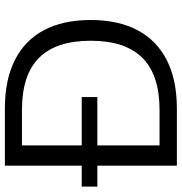

<svg xmlns="http://www.w3.org/2000/svg" viewBox="1 -746 745 787"><g transform="rotate(-90 373.5 -352.5)"><path d="M88 0V-705H322Q439 -705 520 -664.5Q601 -624 643 -545.5Q685 -467 685 -353Q685 -240 643 -161Q601 -82 520 -41Q439 0 322 0ZM171 -71H316Q460 -71 530 -141.5Q600 -212 600 -353Q600 -495 530 -565Q460 -635 316 -635H171ZM2 -326V-390H369V-326Z"/></g></svg>

Font: Mulish ExtraLight
Style: Regular
Weight: 400
Version: Version 3.603